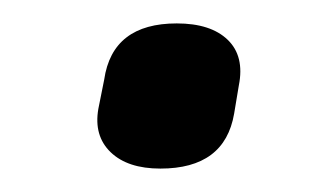

<svg xmlns="http://www.w3.org/2000/svg" viewBox="-20 -344 282 164"><path d="M117 -200Q89 -200 74.5 -214Q60 -228 64 -251L69 -276Q76 -324 131 -324Q160 -324 174.5 -310Q189 -296 184 -271L180 -247Q172 -200 117 -200Z"/></svg>

Font: Sofia Sans Semi Condensed Medium
Style: Italic
Weight: 500
Italic angle: -9°
Version: Version 4.100